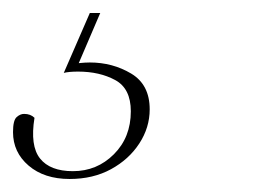

<svg xmlns="http://www.w3.org/2000/svg" viewBox="-83 -20 406 295"><path d="M24 255Q-15 255 -39 234.5Q-63 214 -63 183Q-63 165 -57.5 160Q-52 155 -46 155Q-36 155 -30 161Q-37 204 -21.5 223.5Q-6 243 29 243Q66 243 92 217Q118 191 118 151Q118 116 94 103Q70 90 37 90Q30 90 24.5 90.5Q19 91 15 92L55 0H71L38 77Q48 76 55 76Q90 76 118.5 93Q147 110 147 148Q147 176 131 200.5Q115 225 87.5 240Q60 255 24 255Z"/></svg>

Font: Petrona Thin
Style: Italic
Weight: 100
Italic angle: -9°
Designer: Ringo R. Seeber
Foundry: Ringo R. Seeber
Version: Version 2.001; ttfautohint (v1.8.3)